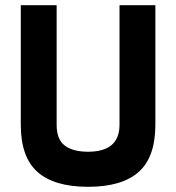

<svg xmlns="http://www.w3.org/2000/svg" viewBox="-20 -710 678 739"><path d="M198 -230Q198 -173 229.5 -149.5Q261 -126 319 -126Q440 -126 440 -230V-690H578V-230Q578 -105 513.5 -48Q449 9 319 9Q189 9 124.5 -48Q60 -105 60 -230V-690H198Z"/></svg>

Font: TitilliumText22L Xb
Style: Bold
Weight: 400
Designer: Campivisivi
Foundry: Campivisivi
Version: 1.000